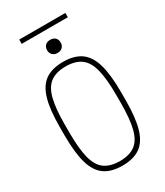

<svg xmlns="http://www.w3.org/2000/svg" viewBox="-242 -1095 1035 1203"><g transform="rotate(-30 275.0 -494.0)"><path d="M275 10Q195 10 146.5 -24Q98 -58 76 -134Q54 -210 54 -335V-395Q54 -521 76 -596.5Q98 -672 146.5 -706Q195 -740 275 -740Q355 -740 403.5 -706Q452 -672 474 -596.5Q496 -521 496 -395V-335Q496 -210 474 -134Q452 -58 403.5 -24Q355 10 275 10ZM275 -23Q344 -23 385 -53Q426 -83 443.5 -151.5Q461 -220 461 -336V-394Q461 -510 443.5 -578.5Q426 -647 385 -677Q344 -707 275 -707Q206 -707 165 -677Q124 -647 106.5 -578.5Q89 -510 89 -394V-336Q89 -220 106.5 -151.5Q124 -83 165 -53Q206 -23 275 -23ZM275 -805Q253 -805 239.5 -818Q226 -831 226 -852Q226 -875 239.5 -887.5Q253 -900 275 -900Q297 -900 310.5 -887.5Q324 -875 324 -852Q324 -831 310.5 -818Q297 -805 275 -805ZM108 -967V-998H442V-967Z"/></g></svg>

Font: M PLUS Code Latin SemiExpanded ExtraLight
Style: Regular
Weight: 250
Width: 6
Designer: Coji Morishita
Foundry: UNDERFOREST DESIGN
Version: Version 1.002; ttfautohint (v1.8.3)